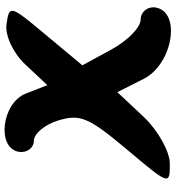

<svg xmlns="http://www.w3.org/2000/svg" viewBox="15 -813 753 823"><g transform="rotate(-90 391.5 -401.5)"><path d="M152 -696C147 -663 169 -633 199 -633C230 -633 270 -585 287 -527C315 -434 299 -397 163 -235C9 -52 8 -50 101 -50C153 -50 243 -100 302 -162L408 -275L465 -162C528 -37 754 0 771 -112C776 -145 752 -175 720 -175C686 -175 630 -229 591 -300L523 -425L653 -581C782 -735 782 -738 700 -750C652 -757 577 -723 526 -669L438 -575L402 -667C362 -771 167 -794 152 -696Z"/></g></svg>

Font: Hussar Skorodowane
Style: Ky
Weight: 700
Foundry: Cannot Into Space Fonts
Version: Version 0.892